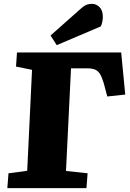

<svg xmlns="http://www.w3.org/2000/svg" viewBox="-20 -975 673 995"><path d="M24 -77 121 -90 146 -613 63 -630 68 -703H608L629 -485L536 -475L517 -546Q508 -576 497.5 -592.5Q487 -609 471 -615Q455 -621 429 -621H348L322 -89L434 -77L428 0H18ZM394 -926Q411 -942 424.5 -948.5Q438 -955 457 -955Q479 -955 496 -938Q513 -921 513 -887Q513 -878 510.5 -863.5Q508 -849 502 -838L274 -741L242 -791Z"/></svg>

Font: Literata 18pt ExtraBold
Style: Italic
Weight: 800
Italic angle: -2°
Designer: Latin by Veronika Burian and Jose Scaglione. Greek by Irene Vlachou. Cyrillic by Vera Evstafieva
Foundry: TypeTogether
Version: Version 3.103;gftools[0.9.29]